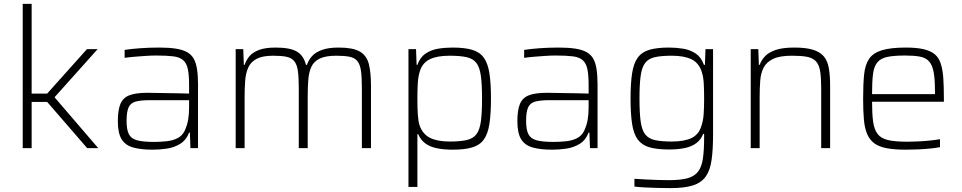

<svg xmlns="http://www.w3.org/2000/svg" viewBox="-20 -763 4954 989"><path d="M97 0V-743H143V-281H223L428 -510H483L261 -262L486 0H429L223 -238H143V0Z M767 8Q705 8 665 -3.5Q625 -15 606 -46.5Q587 -78 587 -139Q587 -195 600 -227Q613 -259 646 -272Q679 -285 739 -285Q750 -285 774.5 -284.5Q799 -284 830.5 -283.5Q862 -283 894 -282.5Q926 -282 954 -281V-323Q954 -377 947.5 -407.5Q941 -438 923 -453.5Q905 -469 871 -473Q837 -477 783 -477Q760 -477 729.5 -475Q699 -473 670 -470.5Q641 -468 622 -465V-506Q654 -511 700.5 -514.5Q747 -518 800 -518Q850 -518 885.5 -512.5Q921 -507 943.5 -494.5Q966 -482 978 -460.5Q990 -439 995 -406Q1000 -373 1000 -328V0H961L958 -80H954Q939 -41 908 -22Q877 -3 839.5 2.5Q802 8 767 8ZM773 -32Q807 -32 838.5 -35.5Q870 -39 894 -51Q918 -63 931 -89Q944 -117 949 -145.5Q954 -174 954 -210V-247H751Q704 -247 678 -239.5Q652 -232 642 -209Q632 -186 632 -140Q632 -96 643.5 -72.5Q655 -49 685.5 -40.5Q716 -32 773 -32Z M1194 0V-510H1233L1236 -429H1240Q1248 -453 1264.5 -473Q1281 -493 1313.5 -505.5Q1346 -518 1400 -518Q1474 -518 1509 -497.5Q1544 -477 1556 -429H1561Q1569 -453 1586.5 -473Q1604 -493 1637.5 -505.5Q1671 -518 1725 -518Q1797 -518 1832.5 -498Q1868 -478 1879.5 -434.5Q1891 -391 1891 -320V0H1844V-309Q1844 -364 1839.5 -397Q1835 -430 1821.5 -447.5Q1808 -465 1781.5 -470.5Q1755 -476 1712 -476Q1658 -476 1627.5 -461.5Q1597 -447 1584 -419Q1571 -391 1568 -352Q1565 -313 1565 -264V0H1519V-309Q1519 -364 1514.5 -397Q1510 -430 1496 -447.5Q1482 -465 1456 -470.5Q1430 -476 1387 -476Q1332 -476 1302 -460Q1272 -444 1259 -415.5Q1246 -387 1243 -348Q1240 -309 1240 -264V0Z M2084 200V-510H2123L2126 -429H2130Q2144 -468 2172 -487Q2200 -506 2236 -512Q2272 -518 2311 -518Q2373 -518 2412 -506.5Q2451 -495 2472 -466Q2493 -437 2501 -386Q2509 -335 2509 -255Q2509 -176 2501 -124.5Q2493 -73 2472 -44Q2451 -15 2412 -3.5Q2373 8 2312 8Q2265 8 2229.5 0.5Q2194 -7 2170.5 -24.5Q2147 -42 2134 -72H2130V200ZM2296 -34Q2350 -34 2383.5 -41.5Q2417 -49 2434 -71.5Q2451 -94 2457 -138Q2463 -182 2463 -255Q2463 -328 2457 -372Q2451 -416 2434 -438.5Q2417 -461 2383.5 -468.5Q2350 -476 2296 -476Q2233 -476 2195.5 -458.5Q2158 -441 2144 -400Q2134 -370 2132 -334.5Q2130 -299 2130 -255Q2130 -210 2132 -175.5Q2134 -141 2141 -118Q2157 -72 2195 -53Q2233 -34 2296 -34Z M2825 8Q2763 8 2723 -3.5Q2683 -15 2664 -46.5Q2645 -78 2645 -139Q2645 -195 2658 -227Q2671 -259 2704 -272Q2737 -285 2797 -285Q2808 -285 2832.5 -284.5Q2857 -284 2888.5 -283.5Q2920 -283 2952 -282.5Q2984 -282 3012 -281V-323Q3012 -377 3005.5 -407.5Q2999 -438 2981 -453.5Q2963 -469 2929 -473Q2895 -477 2841 -477Q2818 -477 2787.5 -475Q2757 -473 2728 -470.5Q2699 -468 2680 -465V-506Q2712 -511 2758.5 -514.5Q2805 -518 2858 -518Q2908 -518 2943.5 -512.5Q2979 -507 3001.5 -494.5Q3024 -482 3036 -460.5Q3048 -439 3053 -406Q3058 -373 3058 -328V0H3019L3016 -80H3012Q2997 -41 2966 -22Q2935 -3 2897.5 2.5Q2860 8 2825 8ZM2831 -32Q2865 -32 2896.5 -35.5Q2928 -39 2952 -51Q2976 -63 2989 -89Q3002 -117 3007 -145.5Q3012 -174 3012 -210V-247H2809Q2762 -247 2736 -239.5Q2710 -232 2700 -209Q2690 -186 2690 -140Q2690 -96 2701.5 -72.5Q2713 -49 2743.5 -40.5Q2774 -32 2831 -32Z M3433 206Q3401 206 3367 205Q3333 204 3301.5 202.5Q3270 201 3248 198V158Q3276 160 3307.5 161.5Q3339 163 3369.5 164Q3400 165 3425 165Q3486 165 3522 155Q3558 145 3576.5 120Q3595 95 3601 52Q3607 9 3607 -57V-73H3602Q3590 -43 3566.5 -25.5Q3543 -8 3508 -0.5Q3473 7 3426 7Q3363 7 3324.5 -4.5Q3286 -16 3265 -44.5Q3244 -73 3236 -124.5Q3228 -176 3228 -255Q3228 -334 3236 -385.5Q3244 -437 3265 -466Q3286 -495 3325 -506.5Q3364 -518 3426 -518Q3464 -518 3500 -512Q3536 -506 3564 -487Q3592 -468 3606 -429H3611L3614 -510H3653V-71Q3653 7 3645.5 60.5Q3638 114 3615.5 146Q3593 178 3549.5 192Q3506 206 3433 206ZM3441 -34Q3504 -34 3541 -51.5Q3578 -69 3591 -109Q3602 -138 3604.5 -174Q3607 -210 3607 -255Q3607 -300 3605 -334.5Q3603 -369 3594 -395Q3579 -440 3541 -458Q3503 -476 3441 -476Q3386 -476 3353 -468.5Q3320 -461 3303 -438.5Q3286 -416 3280 -372Q3274 -328 3274 -255Q3274 -182 3280 -138Q3286 -94 3303 -71.5Q3320 -49 3353 -41.5Q3386 -34 3441 -34Z M3847 0V-510H3886L3889 -429H3893Q3902 -453 3920.5 -473Q3939 -493 3975 -505.5Q4011 -518 4072 -518Q4132 -518 4168.5 -506.5Q4205 -495 4224 -472Q4243 -449 4249.5 -411Q4256 -373 4256 -320V0H4210V-309Q4210 -364 4204.5 -397Q4199 -430 4182.5 -447.5Q4166 -465 4136.5 -470.5Q4107 -476 4059 -476Q3997 -476 3963 -460Q3929 -444 3914 -415.5Q3899 -387 3896 -348Q3893 -309 3893 -264V0Z M4645 8Q4587 8 4547.5 0.5Q4508 -7 4484 -24.5Q4460 -42 4447 -72Q4434 -102 4430 -147Q4426 -192 4426 -254Q4426 -328 4431 -378.5Q4436 -429 4456.5 -459.5Q4477 -490 4522 -504Q4567 -518 4646 -518Q4702 -518 4738 -509.5Q4774 -501 4795 -483.5Q4816 -466 4826 -435Q4836 -404 4839 -360Q4842 -316 4842 -256V-239H4472Q4472 -177 4477.5 -136.5Q4483 -96 4500.5 -73Q4518 -50 4554.5 -41.5Q4591 -33 4653 -33Q4679 -33 4709.5 -34.5Q4740 -36 4769.5 -39Q4799 -42 4822 -46V-5Q4802 -1 4772.5 2Q4743 5 4710 6.5Q4677 8 4645 8ZM4796 -258V-296Q4796 -357 4789 -393Q4782 -429 4765 -447.5Q4748 -466 4718 -471.5Q4688 -477 4643 -477Q4585 -477 4551 -470Q4517 -463 4499.5 -442Q4482 -421 4477 -382Q4472 -343 4472 -278H4816Z"/></svg>

Font: Saira Thin ExtraLight
Style: Regular
Weight: 250
Version: Version 1.101